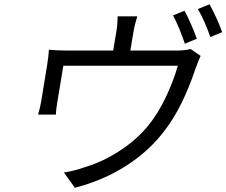

<svg xmlns="http://www.w3.org/2000/svg" viewBox="-20 -830 1057 896"><path d="M208.1 -598Q245.7 -594.1 296.2 -594.1H508.2L523.1 -682.9Q529.1 -720.9 528.8 -753.9H620.7Q607.2 -709.9 603 -682.9L588.4 -594.1H803.3Q838.4 -594.1 870.4 -600.9L916.2 -568.9Q909.8 -557.2 892.8 -511Q832 -329.9 751.4 -225.1Q680.8 -128.9 572.6 -58.8Q464.5 11.4 329.5 46.2L278.1 -24.9Q329.2 -32.7 381.7 -51.8Q459.9 -74.9 539.6 -127Q619.3 -179 672.6 -245Q718 -300.8 754.3 -377.5Q790.5 -454.2 809.7 -523.1H275.6L247.2 -351.9Q241.1 -316.8 240.8 -295.1H157.7Q168 -330.6 172.2 -356.9L199.6 -524.1Q207.4 -572.1 208.1 -598ZM842.7 -626.1Q816.1 -704.5 787.6 -758.2L841.3 -779.8Q855.1 -754.3 871.8 -716.3Q888.5 -678.3 898.4 -649.1ZM903.4 -788 958.1 -810Q997.2 -736.9 1016.7 -680L961.6 -657Q934.7 -734.4 903.4 -788Z"/></svg>

Font: Karasuma Gothic
Style: Italic
Weight: 400
Italic angle: -9.39999°
Designer: Rasmus Andersson / Ryoko Nishizuka
Foundry: Genbu
Version: Version 1.00